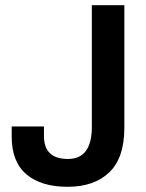

<svg xmlns="http://www.w3.org/2000/svg" viewBox="-20 -706 562 738"><path d="M240 12Q138 12 81.5 -36Q25 -84 25 -180V-220H149V-183Q149 -95 241 -95Q288 -95 310.5 -126.5Q333 -158 333 -217V-686H458V-215Q458 -99 400 -43.5Q342 12 240 12Z"/></svg>

Font: Archivo SemiCondensed SemiBold
Style: Regular
Weight: 600
Width: 4
Designer: Hector Gatti
Foundry: Omnibus-Type
Version: Version 2.001; ttfautohint (v1.8.3)